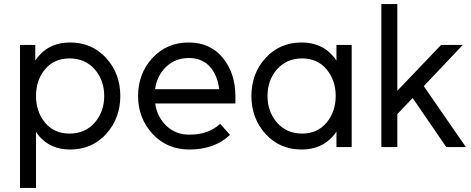

<svg xmlns="http://www.w3.org/2000/svg" viewBox="-20 -720 2305 940"><path d="M152.7 -500V-423.7Q156.7 -429.3 160.8 -434.9Q164.8 -440.5 169 -445.2Q226 -512 323.2 -512Q430.2 -512 499.7 -436Q569 -360 569 -250Q569 -140.8 499.7 -64Q430.2 12 323.2 12Q227.7 12 171 -54.2Q167.3 -58.5 163.7 -63.8Q160 -69 156.3 -74.2V200H78V-500ZM320.3 -66Q396 -66 443.2 -119Q490.2 -172.7 490.2 -250Q490.2 -328.2 443.2 -381.2Q396 -434 320.3 -434Q245.5 -434 201 -381.2Q156.3 -328.2 156.3 -250Q156.3 -172.7 201 -119Q245.5 -66 320.3 -66Z M1132.5 -213.3V-249Q1132.5 -362.2 1070.2 -437.5Q1008.7 -512 903.8 -512Q796.5 -512 726.3 -436Q656 -359.8 656 -250Q656 -141.2 727.2 -64.2Q798.2 12 906.2 12Q968.8 12 1018.3 -5.8Q1067.8 -23.7 1106.2 -59.8L1057.8 -113.8Q1029.5 -87.7 992.7 -74.2Q955.8 -60.7 906.2 -60.7Q840.3 -60.7 794.2 -104.3Q749 -148.2 739.8 -213.3ZM904.5 -436Q969 -436 1007 -394Q1044.7 -352.5 1053.2 -283.3H739.2Q748.3 -349.8 793.3 -393Q839.2 -436 904.5 -436Z M1627.2 -500V-422.8Q1623.5 -428.2 1620.2 -433.6Q1616.8 -439 1612.2 -443.5Q1554.5 -512 1456.7 -512Q1349.7 -512 1280.3 -436Q1210.8 -360 1210.8 -250Q1210.8 -140.8 1280.3 -64Q1349.7 12 1456.7 12Q1554.7 12 1612 -55.7Q1616.7 -60.2 1620 -65.6Q1623.3 -71 1627.2 -76.3V0H1701.8V-500ZM1459.5 -434Q1533.5 -434 1578.2 -381.2Q1600.3 -354.7 1611.9 -322.3Q1623.5 -290 1623.5 -250Q1623.5 -211 1611.9 -178.2Q1600.3 -145.3 1578.2 -119Q1533.5 -66 1459.5 -66Q1383.8 -66 1336.8 -119Q1289.7 -172.7 1289.7 -250Q1289.7 -328.2 1336.8 -381.2Q1383.8 -434 1459.5 -434Z M1847 0H1925.3V-161.7L2000.3 -240.2L2164.8 0H2260.8L2054.7 -298.3L2245.8 -500H2139.5L1925.3 -275.7V-700H1847Z"/></svg>

Font: Unageo Variable
Style: Regular
Weight: 300
Designer: Richard Sepsi
Foundry: Richard Sepsi
Version: Version 2.200